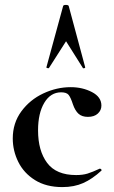

<svg xmlns="http://www.w3.org/2000/svg" viewBox="-20 -750 465 782"><path d="M32 -186Q32 -249 67 -296.5Q102 -344 156.5 -369.5Q211 -395 268 -395Q316 -395 354.5 -375Q393 -355 393 -320Q393 -301 378.5 -287.5Q364 -274 338 -274Q314 -274 300 -286.5Q286 -299 277 -325Q268 -353 259.5 -363.5Q251 -374 229 -374Q186 -374 160.5 -331.5Q135 -289 135 -219Q135 -136 172 -86.5Q209 -37 290 -37Q317 -37 336.5 -43Q356 -49 386 -63H387Q390 -63 392.5 -60Q395 -57 393 -55Q356 -21 319 -4.5Q282 12 234 12Q168 12 122.5 -16.5Q77 -45 54.5 -90.5Q32 -136 32 -186ZM327 -475Q327 -473 322.5 -472Q318 -471 317 -474L249 -582L180 -474Q179 -471 173.5 -472.5Q168 -474 169 -476L237 -725Q238 -730 248 -730Q259 -730 260 -725L327 -476Z"/></svg>

Font: Cormorant Infant
Style: Bold
Weight: 700
Designer: Christian Thalmann (Catharsis Fonts)
Foundry: Catharsis Fonts
Version: Version 4.000